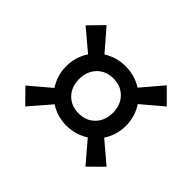

<svg xmlns="http://www.w3.org/2000/svg" viewBox="-127 -809 938 938"><g transform="rotate(45 342.5 -340.0)"><path d="M341.8 -134.8Q278.8 -134.8 228 -168L133.8 -59.1L62 -131.8L170.9 -224.1Q136.2 -276.4 136.2 -339.8Q136.2 -403.8 170.9 -456.1L62 -547.9L133.8 -621.1L228 -512.2Q278.3 -544.9 341.8 -544.9Q405.3 -544.9 457 -512.2L549.8 -621.1L623 -547.9L514.2 -456.1Q548.8 -403.8 548.8 -339.8Q548.8 -276.4 514.2 -224.1L623 -131.8L549.8 -59.1L457 -168Q404.3 -134.8 341.8 -134.8ZM341.8 -219.2Q393.6 -219.2 426.3 -252.7Q459 -286.1 459 -339.8Q459 -393.6 426.3 -427.2Q393.6 -460.9 341.8 -460.9Q290.5 -460.9 257.8 -427.2Q225.1 -393.6 225.1 -339.8Q225.1 -286.1 257.8 -252.7Q290.5 -219.2 341.8 -219.2Z"/></g></svg>

Font: TASA Orbiter Text Medium
Style: Regular
Weight: 500
Designer: Weizhong Zhang
Version: Version 1.000;Glyphs 3.1.2 (3151)